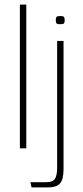

<svg xmlns="http://www.w3.org/2000/svg" viewBox="-20 -649 365 840"><path d="M67 -629H95V0H67ZM118 171 113 148H183Q212 148 221 132.5Q230 117 230 85V-470H258V91Q258 135 243 153Q228 171 188 171ZM244 -543Q231 -543 227.5 -546.5Q224 -550 224 -560Q224 -571 227.5 -575Q231 -579 244 -579Q256 -579 259.5 -575Q263 -571 263 -560Q263 -550 259.5 -546.5Q256 -543 244 -543Z"/></svg>

Font: Smooch Sans Thin ExtraLight
Style: Regular
Weight: 250
Version: Version 1.010